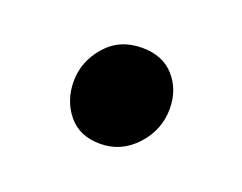

<svg xmlns="http://www.w3.org/2000/svg" viewBox="-48 -469 433 344"><g transform="rotate(20 169.0 -297.0)"><path d="M80.1 -293Q80.1 -330.6 106.2 -360.8Q132.3 -391.1 175.3 -391.1Q214.8 -391.1 236.8 -366.2Q258.8 -341.3 258.8 -305.2Q258.8 -264.6 230.7 -234.1Q202.6 -203.6 162.6 -203.6Q123 -203.6 101.6 -230Q80.1 -256.3 80.1 -293Z"/></g></svg>

Font: Gelasio
Style: Italic
Weight: 400
Italic angle: -8.5°
Designer: Eben Sorkin
Foundry: Eben Sorkin
Version: Version 1.008